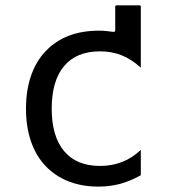

<svg xmlns="http://www.w3.org/2000/svg" viewBox="-20 -673 642 707"><path d="M147.5 -483.9Q219.2 -560.1 344.7 -560.1Q358.4 -560.1 370.6 -558.8Q382.8 -557.6 396.5 -555.7H398.4Q404.3 -555.7 404.3 -562V-648.4Q404.3 -653.3 409.2 -653.3H493.7Q498.5 -653.3 498.5 -648.4V-423.8Q463.9 -455.1 427.7 -469.5Q391.6 -483.9 348.1 -483.9Q261.2 -483.9 215.8 -429.4Q170.4 -375 170.4 -272.9Q170.4 -170.9 216.1 -116.5Q261.7 -62 348.6 -62Q436.5 -62 498.5 -121.1V-27.8Q459.5 -5.9 421.9 4.2Q384.3 14.2 342.3 14.2Q281.2 14.2 231.9 -5.4Q182.6 -24.9 147.5 -62Q112.3 -99.1 94 -152.6Q75.7 -206.1 75.7 -272.9Q75.7 -339.8 94 -393.3Q112.3 -446.8 147.5 -483.9Z"/></svg>

Font: Hack Dev
Style: Regular
Weight: 400
Designer: Christopher Simpkins
Foundry: Christopher Simpkins
Version: Version 2.0315